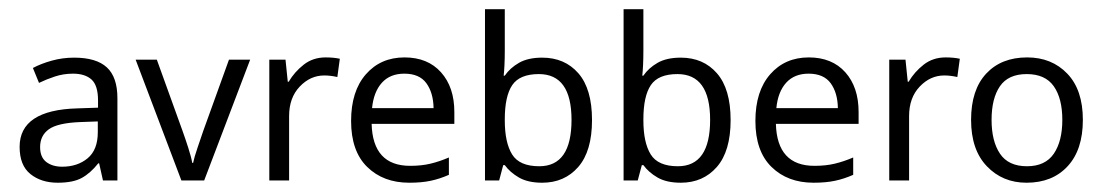

<svg xmlns="http://www.w3.org/2000/svg" viewBox="-20 -391 2393 416"><path d="M140.6 -266.1Q188.5 -266.1 211.4 -245.1Q234.4 -224.1 234.4 -178.2V0H203.1L194.8 -37.1H192.9Q175.8 -15.6 157 -5.4Q138.2 4.9 105 4.9Q69.3 4.9 45.9 -13.9Q22.5 -32.7 22.5 -72.8Q22.5 -152.8 147.9 -156.2L192.4 -157.7V-173.3Q192.4 -206.1 178.2 -218.8Q164.1 -231.4 138.2 -231.4Q117.7 -231.4 99.1 -225.3Q80.6 -219.2 64.5 -211.4L51.3 -243.7Q68.4 -252.9 91.8 -259.5Q115.2 -266.1 140.6 -266.1ZM153.3 -126.5Q104.5 -124.5 85.7 -110.8Q66.9 -97.2 66.9 -72.3Q66.9 -50.3 80.3 -40Q93.8 -29.8 114.7 -29.8Q147.9 -29.8 169.9 -48.1Q191.9 -66.4 191.9 -104.5V-127.9Z M373 0 273.9 -261.7H319.8L375.5 -107.4Q381.3 -91.3 387.9 -70.8Q394.5 -50.3 396.5 -38.1H398.4Q400.9 -50.3 408 -71Q415 -91.8 420.4 -107.4L476.1 -261.7H522L422.4 0Z M685.5 -266.6Q703.1 -266.6 716.3 -263.7L710.9 -224.1Q696.3 -227.5 682.6 -227.5Q652.3 -227.5 629.4 -203.4Q606.4 -179.2 606.4 -139.6V0H563.5V-261.7H598.6L603.5 -213.9H605.5Q618.2 -235.4 638.2 -251Q658.2 -266.6 685.5 -266.6Z M856.4 -266.6Q906.7 -266.6 935.5 -234.4Q964.4 -202.1 964.4 -148.4V-122.6H785.2Q787.6 -31.7 868.7 -31.7Q893.6 -31.7 912.8 -36.4Q932.1 -41 952.6 -49.8V-12.2Q932.6 -3.4 913.1 0.7Q893.6 4.9 866.7 4.9Q810.5 4.9 775.6 -29.3Q740.7 -63.5 740.7 -128.9Q740.7 -193.4 772.7 -230Q804.7 -266.6 856.4 -266.6ZM856 -231.4Q825.2 -231.4 807.4 -211.7Q789.6 -191.9 786.1 -156.7H919.4Q918.9 -189.9 903.8 -210.7Q888.7 -231.4 856 -231.4Z M1073.7 -280.8Q1073.7 -264.2 1073 -249.8Q1072.3 -235.4 1071.3 -227.1H1073.7Q1085 -243.7 1104.5 -254.9Q1124 -266.1 1154.8 -266.1Q1203.6 -266.1 1233.2 -232.2Q1262.7 -198.2 1262.7 -130.9Q1262.7 -63.5 1232.9 -29.3Q1203.1 4.9 1154.8 4.9Q1124 4.9 1104.5 -6.3Q1085 -17.6 1073.7 -33.2H1070.3L1061.5 0H1030.8V-371.1H1073.7ZM1147.5 -230.5Q1106 -230.5 1089.8 -206.5Q1073.7 -182.6 1073.7 -132.3V-130.4Q1073.7 -82 1089.6 -56.4Q1105.5 -30.8 1148.4 -30.8Q1218.3 -30.8 1218.3 -131.3Q1218.3 -230.5 1147.5 -230.5Z M1374 -280.8Q1374 -264.2 1373.3 -249.8Q1372.6 -235.4 1371.6 -227.1H1374Q1385.3 -243.7 1404.8 -254.9Q1424.3 -266.1 1455.1 -266.1Q1503.9 -266.1 1533.4 -232.2Q1563 -198.2 1563 -130.9Q1563 -63.5 1533.2 -29.3Q1503.4 4.9 1455.1 4.9Q1424.3 4.9 1404.8 -6.3Q1385.3 -17.6 1374 -33.2H1370.6L1361.8 0H1331.1V-371.1H1374ZM1447.8 -230.5Q1406.2 -230.5 1390.1 -206.5Q1374 -182.6 1374 -132.3V-130.4Q1374 -82 1389.9 -56.4Q1405.8 -30.8 1448.7 -30.8Q1518.6 -30.8 1518.6 -131.3Q1518.6 -230.5 1447.8 -230.5Z M1732.4 -266.6Q1782.7 -266.6 1811.5 -234.4Q1840.3 -202.1 1840.3 -148.4V-122.6H1661.1Q1663.6 -31.7 1744.6 -31.7Q1769.5 -31.7 1788.8 -36.4Q1808.1 -41 1828.6 -49.8V-12.2Q1808.6 -3.4 1789.1 0.7Q1769.5 4.9 1742.7 4.9Q1686.5 4.9 1651.6 -29.3Q1616.7 -63.5 1616.7 -128.9Q1616.7 -193.4 1648.7 -230Q1680.7 -266.6 1732.4 -266.6ZM1731.9 -231.4Q1701.2 -231.4 1683.3 -211.7Q1665.5 -191.9 1662.1 -156.7H1795.4Q1794.9 -189.9 1779.8 -210.7Q1764.6 -231.4 1731.9 -231.4Z M2028.8 -266.6Q2046.4 -266.6 2059.6 -263.7L2054.2 -224.1Q2039.6 -227.5 2025.9 -227.5Q1995.6 -227.5 1972.7 -203.4Q1949.7 -179.2 1949.7 -139.6V0H1906.7V-261.7H1941.9L1946.8 -213.9H1948.7Q1961.4 -235.4 1981.4 -251Q2001.5 -266.6 2028.8 -266.6Z M2326.2 -131.3Q2326.2 -66.4 2293.2 -30.8Q2260.3 4.9 2204.1 4.9Q2152.3 4.9 2118.2 -30.8Q2084 -66.4 2084 -131.3Q2084 -196.3 2116.7 -231.4Q2149.4 -266.6 2205.6 -266.6Q2258.8 -266.6 2292.5 -231.4Q2326.2 -196.3 2326.2 -131.3ZM2128.4 -131.3Q2128.4 -85 2146.7 -57.9Q2165 -30.8 2205.1 -30.8Q2244.6 -30.8 2263.2 -57.9Q2281.7 -85 2281.7 -131.3Q2281.7 -177.7 2263.2 -204.1Q2244.6 -230.5 2204.6 -230.5Q2164.6 -230.5 2146.5 -204.1Q2128.4 -177.7 2128.4 -131.3Z"/></svg>

Font: NotoSansOldHungarianUI
Style: Regular
Weight: 400
Designer: Monotype Design Team
Foundry: Monotype Imaging Inc.
Version: Version 1001.000; ttfautohint (v1.8.4.7-5d5b)